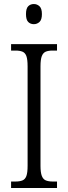

<svg xmlns="http://www.w3.org/2000/svg" viewBox="-20 -933 338 953"><path d="M35 0V-32H57Q78 -32 91.5 -37.5Q105 -43 111 -59.5Q117 -76 117 -110V-603Q117 -638 111 -654.5Q105 -671 91.5 -676.5Q78 -682 57 -682H35V-714H263V-682H242Q220 -682 207 -676.5Q194 -671 187.5 -654.5Q181 -638 181 -603V-110Q181 -77 187.5 -60Q194 -43 207.5 -37.5Q221 -32 242 -32H263V0ZM148 -813Q131 -813 120 -824Q109 -835 109 -863Q109 -891 120 -902Q131 -913 148 -913Q164 -913 176 -902Q188 -891 188 -863Q188 -835 176 -824Q164 -813 148 -813Z"/></svg>

Font: Noto Serif Ethiopic Condensed Light
Style: Regular
Weight: 300
Width: 3
Designer: Monotype Design Team
Foundry: Monotype Imaging Inc.
Version: Version 2.102